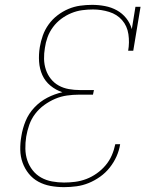

<svg xmlns="http://www.w3.org/2000/svg" viewBox="-20 -763 640 791"><path d="M244 8Q215 8 188 3Q161 -2 138 -14.5Q115 -27 98.5 -47.5Q82 -68 73 -93Q64 -118 63.5 -146Q63 -174 68 -202Q73 -234 85.5 -264.5Q98 -295 121.5 -320Q145 -345 175 -360.5Q205 -376 237 -383Q210 -392 188 -410Q166 -428 154.5 -453.5Q143 -479 141 -509Q139 -539 144 -569Q148 -593 156.5 -617Q165 -641 180.5 -662.5Q196 -684 217 -700Q238 -716 261.5 -726Q285 -736 310 -739.5Q335 -743 359 -743Q386 -743 412.5 -738Q439 -733 461.5 -720.5Q484 -708 500 -688Q516 -668 523 -643L538 -735H559L529 -554H508Q514 -588 509 -622Q504 -656 483 -680Q462 -704 429.5 -714Q397 -724 363 -724Q341 -724 318.5 -721Q296 -718 274 -709Q252 -700 232.5 -685.5Q213 -671 198.5 -651.5Q184 -632 176 -610Q168 -588 165 -566Q161 -543 161.5 -520Q162 -497 169 -476Q176 -455 189.5 -438Q203 -421 222 -410.5Q241 -400 263.5 -396Q286 -392 309 -392H367L363 -373H305Q281 -373 256 -369.5Q231 -366 207.5 -356Q184 -346 162.5 -330.5Q141 -315 125 -294Q109 -273 100.5 -248.5Q92 -224 88 -200Q84 -175 84.5 -150Q85 -125 92.5 -102.5Q100 -80 114.5 -61.5Q129 -43 149.5 -31.5Q170 -20 194.5 -15.5Q219 -11 244 -11Q267 -11 290 -14Q313 -17 335.5 -25.5Q358 -34 378.5 -48.5Q399 -63 415 -82Q431 -101 440.5 -123Q450 -145 455 -169H475Q471 -143 460 -118.5Q449 -94 432 -72.5Q415 -51 392.5 -35Q370 -19 345.5 -9Q321 1 295 4.5Q269 8 244 8Z"/></svg>

Font: Iosevka Etoile Thin Oblique
Style: Regular
Weight: 100
Italic angle: -9°
Designer: Belleve Invis
Foundry: Belleve Invis
Version: Version 15.5.2; ttfautohint (v1.8.4)